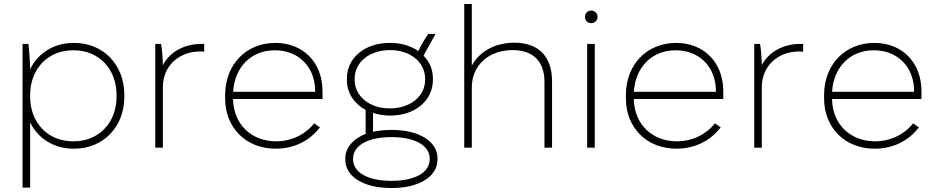

<svg xmlns="http://www.w3.org/2000/svg" viewBox="-20 -740 4699 962"><path d="M93 200H131V-127C170 -46 250 5 349 5H352C497 5 603 -104 603 -255V-265C603 -416 497 -525 352 -525H349C250 -525 170 -474 131 -393C130 -442 126 -492 122 -520H93ZM345 -32C220 -32 131 -125 131 -256V-264C131 -395 220 -488 345 -488H350C475 -488 564 -395 564 -264V-256C564 -125 475 -32 350 -32Z M758 0H796V-303C796 -411 878 -482 982 -482C987 -482 999 -482 1003 -481V-520H988C904 -520 831 -480 796 -414C795 -455 792 -496 787 -520H758Z M1361 5H1362C1450 5 1530 -32 1583 -102L1554 -122C1511 -67 1441 -32 1364 -32H1363C1239 -32 1151 -118 1148 -240V-244H1596V-283C1596 -426 1500 -525 1360 -525C1213 -525 1108 -417 1108 -263V-246C1108 -100 1213 5 1361 5ZM1148 -280C1156 -405 1239 -488 1357 -488H1358C1475 -488 1557 -406 1559 -288V-280Z M1718 -339C1718 -274 1755 -220 1812 -189V-69C1752 -46 1710 -2 1710 54V60C1710 146 1804 202 1938 202H1944C2078 202 2172 146 2172 59V54C2172 -33 2078 -89 1944 -89H1938C1906 -89 1875 -85 1849 -80V-175C1874 -166 1902 -161 1932 -161H1936C2059 -161 2149 -236 2149 -339V-347C2149 -392 2132 -431 2102 -461L2162 -570H2126C2104 -539 2090 -514 2076 -484C2039 -510 1991 -525 1936 -525H1932C1808 -525 1718 -450 1718 -347ZM1757 -346C1757 -428 1831 -489 1933 -489H1935C2036 -489 2110 -428 2110 -346V-340C2110 -258 2036 -197 1935 -197H1932C1831 -197 1757 -258 1757 -340ZM1749 55C1749 -12 1825 -53 1939 -53H1943C2057 -53 2133 -12 2133 55V58C2133 125 2058 166 1943 166H1939C1825 166 1749 125 1749 58Z M2306 0H2344V-302C2344 -412 2428 -489 2548 -489C2652 -489 2708 -432 2708 -329V0H2746V-333C2746 -457 2678 -526 2557 -526C2460 -526 2383 -482 2344 -412V-720H2306Z M2942 -624C2960 -624 2974 -637 2974 -656C2974 -673 2960 -687 2942 -687C2924 -687 2911 -673 2911 -656C2911 -637 2924 -624 2942 -624ZM2922 0H2960V-520H2922Z M3369 5H3370C3458 5 3538 -32 3591 -102L3562 -122C3519 -67 3449 -32 3372 -32H3371C3247 -32 3159 -118 3156 -240V-244H3604V-283C3604 -426 3508 -525 3368 -525C3221 -525 3116 -417 3116 -263V-246C3116 -100 3221 5 3369 5ZM3156 -280C3164 -405 3247 -488 3365 -488H3366C3483 -488 3565 -406 3567 -288V-280Z M3759 0H3797V-303C3797 -411 3879 -482 3983 -482C3988 -482 4000 -482 4004 -481V-520H3989C3905 -520 3832 -480 3797 -414C3796 -455 3793 -496 3788 -520H3759Z M4362 5H4363C4451 5 4531 -32 4584 -102L4555 -122C4512 -67 4442 -32 4365 -32H4364C4240 -32 4152 -118 4149 -240V-244H4597V-283C4597 -426 4501 -525 4361 -525C4214 -525 4109 -417 4109 -263V-246C4109 -100 4214 5 4362 5ZM4149 -280C4157 -405 4240 -488 4358 -488H4359C4476 -488 4558 -406 4560 -288V-280Z"/></svg>

Font: Fixel Display ExtraLight
Style: Regular
Weight: 200
Designer: AlfaBravo + MacPaw
Foundry: Kyrylo Tkachov, Marchela Mozhyna, Serhii Makarenko, Maria Weinstein, Zakhar Kryvoshyya
Version: Version 1.211